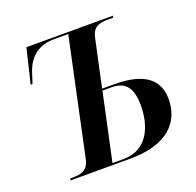

<svg xmlns="http://www.w3.org/2000/svg" viewBox="-125 -845 995 977"><g transform="rotate(-20 372.0 -357.0)"><path d="M95 0H418C623 0 706 -96 706 -219C706 -321 639 -384 472 -384H406L461 -640C473 -696 507 -704 556 -704H582L584 -714H116L71 -527H81L97 -576C122 -660 177 -704 262 -704H339L205 -75C193 -20 159 -10 110 -10H97ZM386 -10H326L404 -374H453C530 -374 562 -330 562 -237C562 -116 510 -10 386 -10Z"/></g></svg>

Font: Noto Serif Display SemiBold
Style: Italic
Weight: 600
Italic angle: -12°
Designer: Monotype Design Team
Foundry: Monotype Imaging Inc.
Version: Version 2.009